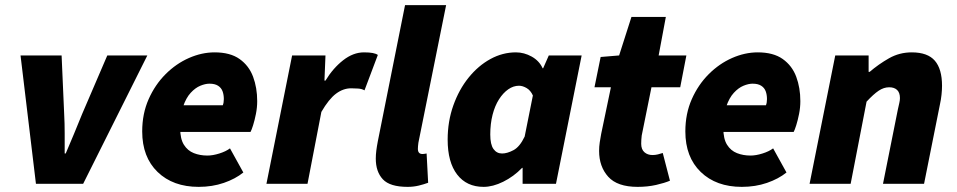

<svg xmlns="http://www.w3.org/2000/svg" viewBox="-20 -716 3728 748"><path d="M120 0 60 -500H220L230 -272Q232 -235 232 -196.5Q232 -158 232 -118H236Q253 -157 268.5 -195Q284 -233 300 -272L398 -500H554L304 0Z M754 12Q654 12 594 -46Q534 -104 534 -204Q534 -273 559 -329.5Q584 -386 625 -427Q666 -468 716 -490Q766 -512 816 -512Q877 -512 913.5 -486Q950 -460 966 -417Q982 -374 982 -322Q982 -297 977 -272Q972 -247 966 -228Q960 -209 956 -202H654L666 -306H848Q850 -311 851 -317Q852 -323 852 -330Q852 -347 847 -360.5Q842 -374 829.5 -382Q817 -390 796 -390Q780 -390 760.5 -382Q741 -374 723 -354.5Q705 -335 693.5 -301.5Q682 -268 682 -216Q682 -175 696.5 -152Q711 -129 735 -119.5Q759 -110 788 -110Q809 -110 834.5 -118Q860 -126 876 -138L928 -44Q897 -19 852 -3.5Q807 12 754 12Z M1018 0 1118 -500H1248L1244 -402H1248Q1277 -450 1316.5 -481Q1356 -512 1398 -512Q1419 -512 1432 -509.5Q1445 -507 1452 -502L1400 -364Q1390 -370 1375 -371Q1360 -372 1348 -372Q1317 -372 1289 -351Q1261 -330 1232 -280L1178 0Z M1568 12Q1499 12 1471.5 -17.5Q1444 -47 1444 -98Q1444 -113 1446 -129Q1448 -145 1452 -166L1558 -696H1718L1610 -160Q1609 -151 1608.5 -146.5Q1608 -142 1608 -136Q1608 -116 1626 -116Q1629 -116 1632.5 -116.5Q1636 -117 1642 -118L1648 -4Q1632 2 1611.5 7Q1591 12 1568 12Z M1864 12Q1798 12 1761 -36Q1724 -84 1724 -172Q1724 -243 1746 -305Q1768 -367 1805.5 -413.5Q1843 -460 1890.5 -486Q1938 -512 1990 -512Q2022 -512 2051.5 -495.5Q2081 -479 2094 -450H2096L2118 -500H2246L2146 0H2016V-62H2014Q1981 -28 1940.5 -8Q1900 12 1864 12ZM1936 -118Q1956 -118 1980.5 -131Q2005 -144 2024 -184L2056 -344Q2047 -364 2031.5 -373Q2016 -382 2002 -382Q1980 -382 1960 -368Q1940 -354 1924 -329Q1908 -304 1899 -269Q1890 -234 1890 -192Q1890 -153 1902.5 -135.5Q1915 -118 1936 -118Z M2464 12Q2385 12 2349.5 -27.5Q2314 -67 2314 -128Q2314 -145 2316.5 -161.5Q2319 -178 2322 -194L2360 -376H2296L2320 -494L2392 -500L2440 -650H2574L2546 -500H2654L2630 -376H2518L2480 -188Q2479 -179 2478.5 -171.5Q2478 -164 2478 -156Q2478 -134 2490.5 -123Q2503 -112 2522 -112Q2533 -112 2543 -114.5Q2553 -117 2562 -120L2590 -12Q2569 -3 2536 4.5Q2503 12 2464 12Z M2870 12Q2770 12 2710 -46Q2650 -104 2650 -204Q2650 -273 2675 -329.5Q2700 -386 2741 -427Q2782 -468 2832 -490Q2882 -512 2932 -512Q2993 -512 3029.5 -486Q3066 -460 3082 -417Q3098 -374 3098 -322Q3098 -297 3093 -272Q3088 -247 3082 -228Q3076 -209 3072 -202H2770L2782 -306H2964Q2966 -311 2967 -317Q2968 -323 2968 -330Q2968 -347 2963 -360.5Q2958 -374 2945.5 -382Q2933 -390 2912 -390Q2896 -390 2876.5 -382Q2857 -374 2839 -354.5Q2821 -335 2809.5 -301.5Q2798 -268 2798 -216Q2798 -175 2812.5 -152Q2827 -129 2851 -119.5Q2875 -110 2904 -110Q2925 -110 2950.5 -118Q2976 -126 2992 -138L3044 -44Q3013 -19 2968 -3.5Q2923 12 2870 12Z M3134 0 3234 -500H3364V-436H3368Q3403 -466 3443.5 -489Q3484 -512 3532 -512Q3594 -512 3622 -479.5Q3650 -447 3650 -382Q3650 -366 3648 -347Q3646 -328 3642 -310L3580 0H3420L3478 -290Q3481 -304 3483.5 -314.5Q3486 -325 3486 -334Q3486 -355 3475 -365.5Q3464 -376 3444 -376Q3423 -376 3403 -362.5Q3383 -349 3356 -320L3294 0Z"/></svg>

Font: Source Sans 3 Black
Style: Italic
Weight: 900
Italic angle: -11°
Designer: Paul D. Hunt
Foundry: Adobe
Version: Version 3.052;hotconv 1.1.0;makeotfexe 2.6.0